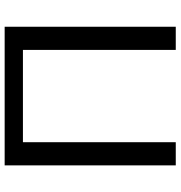

<svg xmlns="http://www.w3.org/2000/svg" viewBox="4 -760 756 804"><g transform="rotate(-90 382.0 -358.0)"><path d="M672 0H575V-640H188.5V0H91.5V-716.5H672Z"/></g></svg>

Font: Lato
Style: Regular
Weight: 400
Designer: Lukasz Dziedzic with Adam Twardoch and Botio Nikoltchev
Foundry: tyPoland Lukasz Dziedzic
Version: Version 2.015; 2015-08-06; http://www.latofonts.com/